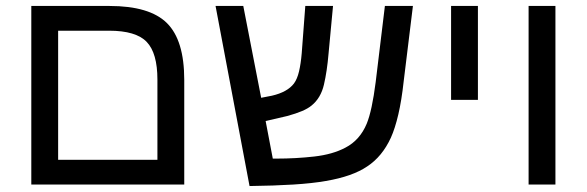

<svg xmlns="http://www.w3.org/2000/svg" viewBox="-20 -619 1968 644"><path d="M598 0H85V-599H347Q482 -599 540 -541.5Q598 -484 598 -351ZM175 -516V-83H508V-352Q508 -441 472 -478.5Q436 -516 346 -516Z M817 5 703 -599H796L856 -291L892 -298Q944 -310 966 -339Q977 -354 983 -379.5Q989 -405 992 -440L1004 -599H1097L1082 -439Q1077 -380 1066.5 -335Q1056 -290 1025 -265Q1013 -255 993 -246.5Q973 -238 944 -230L871 -213L895 -87H907Q972 -87 1034 -94Q1096 -101 1139 -124Q1187 -149 1210 -204Q1219 -226 1226.5 -261Q1234 -296 1240 -343L1271 -599H1365L1334 -346Q1327 -282 1316 -235Q1305 -188 1291 -157Q1262 -94 1212 -61Q1162 -27 1073 -12Q1028 -4 964 0Q900 4 817 5Z M1493 -284V-599H1583V-284Z M1753 0V-599H1843V0Z"/></svg>

Font: Noto Sans Hebrew Droid
Style: Regular
Weight: 400
Designer: Monotype Design Team
Foundry: Monotype Imaging Inc.
Version: Version 1.100